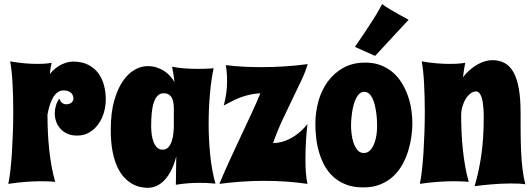

<svg xmlns="http://www.w3.org/2000/svg" viewBox="-20 -879 2568 926"><path d="M286.1 -442.9Q271 -442.9 258.8 -434.3Q246.6 -425.8 237.1 -410.4Q227.5 -395 220.5 -373.5Q213.4 -352.1 209 -326.2Q209 -284.7 210.9 -242.2Q212.9 -199.7 217.3 -158.2Q221.7 -116.7 228.8 -77.1Q235.8 -37.6 246.1 -2Q238.3 -2.4 228 -3.4Q219.2 -3.9 206.8 -4.4Q194.3 -4.9 178.2 -4.9Q147.9 -4.9 108.2 -2.2Q68.4 0.5 20 7.8Q25.9 -19.5 30.3 -59.1Q34.7 -98.6 37.6 -145Q40.5 -191.4 42.2 -241.9Q43.9 -292.5 43.9 -341.8Q43.9 -378.4 43 -413.6Q42 -448.7 40.3 -480Q38.6 -511.2 35.6 -537.6Q32.7 -564 28.8 -583Q68.4 -576.2 100.8 -573.5Q133.3 -570.8 159.2 -570.8Q175.8 -570.8 188.5 -571.5Q201.2 -572.3 210.4 -573.2Q220.7 -574.7 229 -576.2Q223.1 -551.8 220.2 -522Q245.6 -552.7 275.6 -567.4Q305.7 -582 332 -582Q376 -582 406.2 -566.2Q436.5 -550.3 455.1 -524.7Q473.6 -499 481.9 -466.3Q490.2 -433.6 490.2 -399.9Q490.2 -367.2 481 -335.9Q471.7 -304.7 454.1 -280Q436.5 -255.4 410.6 -240.2Q384.8 -225.1 352.1 -225.1Q323.2 -225.1 303 -234.9Q282.7 -244.6 269.5 -260.3Q256.3 -275.9 250.2 -294.7Q244.1 -313.5 244.1 -332Q244.1 -351.6 249.8 -370.1Q255.4 -388.7 266.1 -403.8Q269.5 -393.1 274.7 -387.5Q279.8 -381.8 285.2 -379.4Q291 -376.5 297.9 -376Q315.9 -376 325 -384.3Q334 -392.6 334 -403.8Q334 -409.2 332 -416Q330.1 -422.9 325 -428.7Q319.8 -434.6 310.5 -438.7Q301.3 -442.9 286.1 -442.9Z M1019 6.8Q1009.8 5.9 997.6 4.9Q987.3 3.9 972.9 3.4Q958.5 2.9 941.4 2.9Q917 2.9 887.9 4.9Q858.9 6.8 828.1 12.2L830.1 -125Q811.5 -52.2 775.6 -12.7Q739.7 26.9 691.4 26.9Q676.3 26.9 657.2 22.9Q638.2 19 618.4 8.1Q598.6 -2.9 579.8 -22.5Q561 -42 546.4 -73Q531.7 -104 522.9 -148.2Q514.2 -192.4 514.2 -252.9Q514.2 -335 530.8 -393.3Q547.4 -451.7 573.2 -488.8Q599.1 -525.9 630.4 -543Q661.6 -560.1 691.4 -560.1Q716.8 -560.1 737.5 -553Q758.3 -545.9 774.4 -534.9Q790.5 -523.9 802.2 -510.3Q814 -496.6 821.3 -482.9Q819.8 -499.5 816.9 -518.3Q814 -537.1 810.1 -557.1Q841.8 -550.8 874.5 -548.8Q907.2 -546.9 935.1 -546.9Q968.3 -546.9 988.8 -548.3Q1000.5 -548.8 1010.3 -549.8Q1004.9 -525.4 1000.5 -495.1Q996.1 -464.8 992.9 -430.4Q989.7 -396 988 -358.2Q986.3 -320.3 986.3 -280.8Q986.3 -207 993.7 -132.8Q1001 -58.6 1019 6.8ZM818.4 -272.9V-352.1Q818.4 -365.2 816.9 -378.9Q815.4 -392.6 810.3 -403.8Q805.2 -415 795.4 -422.1Q785.6 -429.2 769 -429.2Q751.5 -429.2 740 -417Q728.5 -404.8 721.4 -383.5Q714.4 -362.3 711.7 -333.3Q709 -304.2 709 -270Q709 -250.5 711.7 -230.5Q714.4 -210.4 720.7 -194.1Q727.1 -177.7 737.8 -167.5Q748.5 -157.2 764.2 -157.2Q781.7 -157.2 792.5 -169.4Q803.2 -181.6 808.8 -199.7Q814.5 -217.8 816.4 -237.5Q818.4 -257.3 818.4 -272.9Z M1463.9 -569.8Q1454.1 -535.2 1435.1 -494.6Q1416 -454.1 1392.8 -406.5Q1369.6 -358.9 1344.2 -304.7Q1318.8 -250.5 1296.9 -189Q1316.4 -189 1337.2 -194.1Q1357.9 -199.2 1379.2 -210.2Q1400.4 -221.2 1421.6 -238.5Q1442.9 -255.9 1462.9 -280.8Q1460.9 -265.6 1459.2 -246.1Q1457.5 -226.6 1456.1 -204.8Q1454.6 -183.1 1453.9 -159.9Q1453.1 -136.7 1453.1 -113.8Q1453.1 -78.6 1455.3 -46.6Q1457.5 -14.6 1462.9 7.8Q1413.1 0.5 1360.8 -3.2Q1308.6 -6.8 1253.9 -6.8Q1198.2 -6.8 1143.8 -2.9Q1089.4 1 1038.1 7.8Q1063 -52.2 1090.1 -111.1Q1117.2 -169.9 1143.3 -225.6Q1169.4 -281.2 1193.4 -332.5Q1217.3 -383.8 1235.8 -429.2Q1210.9 -427.7 1189.2 -423.3Q1167.5 -418.9 1146.7 -411.6Q1126 -404.3 1104.5 -393.8Q1083 -383.3 1059.1 -370.1Q1075.2 -428.7 1075.2 -487.8Q1075.2 -508.3 1073.7 -527.6Q1072.3 -546.9 1068.8 -564.9Q1111.8 -559.6 1155 -557.4Q1198.2 -555.2 1242.2 -555.2Q1297.9 -555.2 1353.5 -558.8Q1409.2 -562.5 1463.9 -569.8Z M1968.8 -285.2Q1968.8 -256.8 1964.4 -222.9Q1960 -189 1949.7 -154.5Q1939.5 -120.1 1921.9 -87.6Q1904.3 -55.2 1878.2 -30.3Q1852.1 -5.4 1815.9 9.8Q1779.8 24.9 1731.9 24.9Q1684.1 24.9 1648.2 10.7Q1612.3 -3.4 1586.7 -27.1Q1561 -50.8 1544.4 -81.8Q1527.8 -112.8 1518.1 -147Q1508.3 -181.2 1504.6 -216.1Q1501 -251 1501 -282.2Q1501 -337.4 1515.6 -390.4Q1530.3 -443.4 1560.3 -484.9Q1590.3 -526.4 1635.5 -551.8Q1680.7 -577.1 1741.7 -577.1Q1782.7 -577.1 1815.4 -564.7Q1848.1 -552.2 1873.5 -530.8Q1898.9 -509.3 1916.7 -480.5Q1934.6 -451.7 1946.3 -419.4Q1958 -387.2 1963.4 -352.5Q1968.8 -317.9 1968.8 -285.2ZM1798.8 -269Q1798.8 -280.3 1798.1 -297.1Q1797.4 -314 1794.9 -332.5Q1792.5 -351.1 1788.3 -369.6Q1784.2 -388.2 1777.3 -402.8Q1770.5 -417.5 1760.5 -426.8Q1750.5 -436 1736.8 -436Q1723.6 -436 1713.9 -427.2Q1704.1 -418.5 1697 -404.3Q1689.9 -390.1 1685.3 -372.3Q1680.7 -354.5 1678 -336.7Q1675.3 -318.8 1674.1 -302.5Q1672.9 -286.1 1672.9 -274.9Q1672.9 -258.8 1675.3 -235.8Q1677.7 -212.9 1684.6 -191.9Q1691.4 -170.9 1703.4 -156Q1715.3 -141.1 1734.9 -141.1Q1753.4 -141.1 1765.9 -154.8Q1778.3 -168.5 1785.6 -188.2Q1793 -208 1795.9 -230Q1798.8 -252 1798.8 -269ZM1789.1 -609.4 1691.9 -652.8Q1721.7 -695.8 1747.6 -735.4Q1758.3 -752 1769.8 -769.5Q1781.2 -787.1 1791.3 -803.5Q1801.3 -819.8 1809.6 -834.5Q1817.9 -849.1 1822.8 -859.4Q1837.9 -848.1 1859.6 -835Q1881.3 -821.8 1901.9 -810.5Q1925.3 -797.4 1950.7 -783.7Z M2513.7 9.8Q2498.5 7.3 2480.5 6.6Q2462.4 5.9 2442.9 5.9Q2419.4 5.9 2395.3 7.1Q2371.1 8.3 2348.1 10.3Q2325.2 12.2 2304.7 14.6Q2284.2 17.1 2269 19Q2290 -51.8 2301.5 -132.3Q2313 -212.9 2313 -311Q2313 -318.4 2312.7 -330.6Q2312.5 -342.8 2311.5 -356.9Q2310.5 -371.1 2308.3 -385.5Q2306.2 -399.9 2302 -411.6Q2297.9 -423.3 2291.5 -430.7Q2285.2 -438 2275.9 -438Q2262.2 -438 2249.3 -428.2Q2236.3 -418.5 2226.3 -402.3Q2216.3 -386.2 2210.2 -365.2Q2204.1 -344.2 2204.1 -321.8Q2204.1 -281.2 2206.1 -239.5Q2208 -197.8 2212.4 -156.7Q2216.8 -115.7 2223.6 -76.4Q2230.5 -37.1 2240.7 -2Q2232.4 -2.4 2221.2 -3.4Q2211.4 -3.9 2198.2 -4.4Q2185.1 -4.9 2168 -4.9Q2136.2 -4.9 2094.7 -2.2Q2053.2 0.5 2004.9 7.8Q2010.7 -19.5 2015.1 -59.1Q2019.5 -98.6 2022.5 -145Q2025.4 -191.4 2027.1 -241.9Q2028.8 -292.5 2028.8 -341.8Q2028.8 -378.4 2027.8 -413.6Q2026.9 -448.7 2025.1 -480Q2023.4 -511.2 2020.5 -537.6Q2017.6 -564 2013.7 -583Q2053.2 -576.2 2086.9 -573.5Q2120.6 -570.8 2147.9 -570.8Q2165.5 -570.8 2179.4 -571.5Q2193.4 -572.3 2203.1 -573.2Q2214.8 -574.7 2223.6 -576.2Q2220.7 -561 2218 -543.9Q2215.3 -526.9 2212.9 -506.8Q2229 -527.3 2247.1 -542.7Q2265.1 -558.1 2283.4 -568.4Q2301.8 -578.6 2319.8 -583.7Q2337.9 -588.9 2354 -588.9Q2389.2 -588.9 2414.8 -574.5Q2440.4 -560.1 2457.3 -529.3Q2474.1 -498.5 2482.4 -450.7Q2490.7 -402.8 2490.7 -335.9Q2490.7 -290 2491 -242.7Q2491.2 -195.3 2493.2 -149.9Q2495.1 -104.5 2500 -63.7Q2504.9 -22.9 2513.7 9.8Z"/></svg>

Font: Spicy Rice
Style: Regular
Weight: 400
Version: Version 1.000